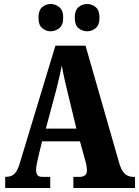

<svg xmlns="http://www.w3.org/2000/svg" viewBox="-20 -943 697 963"><path d="M6 0V-56H11Q26 -56 38.5 -61.5Q51 -67 61.5 -82.5Q72 -98 80 -127L258 -714H409L580 -118Q587 -96 597 -82Q607 -68 620 -62Q633 -56 648 -56H657V0H348V-56H382Q395 -56 405.5 -63Q416 -70 416 -89Q416 -98 414.5 -107.5Q413 -117 411 -126Q409 -135 407 -140L381 -234H191L172 -156Q171 -148 168 -136.5Q165 -125 163 -113Q161 -101 161 -91Q161 -75 167.5 -65.5Q174 -56 192 -56H232V0ZM210 -298H363L317 -489Q312 -510 307 -530.5Q302 -551 298 -572Q294 -593 290 -614Q286 -593 281 -572Q276 -551 271.5 -531Q267 -511 262 -492ZM418 -786Q393 -786 374 -801.5Q355 -817 355 -854Q355 -892 374 -907.5Q393 -923 418 -923Q440 -923 459.5 -907.5Q479 -892 479 -854Q479 -817 459.5 -801.5Q440 -786 418 -786ZM234 -786Q211 -786 192 -801.5Q173 -817 173 -854Q173 -892 192 -907.5Q211 -923 234 -923Q257 -923 277 -907.5Q297 -892 297 -854Q297 -817 277 -801.5Q257 -786 234 -786Z"/></svg>

Font: Noto Serif Khmer ExtraCondensed Black
Style: Regular
Weight: 900
Width: 2
Designer: Danh Hong and the Monotype Design Team
Foundry: Monotype Imaging Inc.
Version: Version 2.004